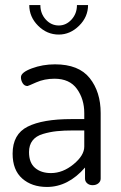

<svg xmlns="http://www.w3.org/2000/svg" viewBox="-20 -734 478 761"><path d="M198 -479Q292 -479 335.5 -424.5Q379 -370 379 -286V-26Q379 -15 370 -7.5Q361 0 347 0Q334 0 325.5 -7.5Q317 -15 317 -26V-70Q250 7 166 7Q106 7 68 -26.5Q30 -60 30 -125Q30 -202 89.5 -232Q149 -262 263 -262H314V-286Q314 -341 285 -381.5Q256 -422 196 -422Q156 -422 123.5 -407.5Q91 -393 89 -393Q77 -393 70 -404Q63 -415 63 -428Q63 -447 106 -463Q149 -479 198 -479ZM314 -153V-217H272Q232 -217 204.5 -214Q177 -211 150 -203Q123 -195 109 -177Q95 -159 95 -131Q95 -89 119 -68.5Q143 -48 182 -48Q229 -48 271.5 -83Q314 -118 314 -153ZM285 -714H329Q329 -667 293.5 -632Q258 -597 213 -597Q166 -597 131 -632Q96 -667 96 -714H140Q140 -680 161.5 -656.5Q183 -633 213 -633Q242 -633 263.5 -656.5Q285 -680 285 -714Z"/></svg>

Font: Dosis
Style: Book
Weight: 400
Designer: EdgarTolentino, PabloImpallari, IginoMarini
Foundry: EdgarTolentino, PabloImpallari, IginoMarini
Version: Version 1.007